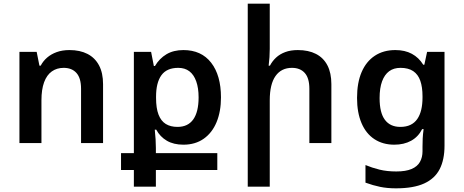

<svg xmlns="http://www.w3.org/2000/svg" viewBox="-20 -780 2530 1047"><path d="M86 0V-497H180L195 -422H202Q215 -447 237 -466Q259 -485 289.5 -496Q320 -507 359 -507Q416 -507 457 -486Q498 -465 520 -423.5Q542 -382 542 -321V0H422V-296Q422 -354 397 -382Q372 -410 327 -410Q290 -410 262.5 -390.5Q235 -371 220.5 -331.5Q206 -292 206 -233V0Z M710 238V147H640V55H710V-497H804L819 -420H825Q849 -461 887.5 -484Q926 -507 980 -507Q1078 -507 1131.5 -438Q1185 -369 1185 -249Q1185 -172 1161 -114Q1137 -56 1091 -23.5Q1045 9 980 9Q927 9 890 -12.5Q853 -34 832 -73H824Q827 -44 828.5 -20Q830 4 830 27V55H1165V147H830V238ZM948 -88Q1005 -88 1034 -129Q1063 -170 1063 -249Q1063 -300 1050 -336.5Q1037 -373 1012.5 -391.5Q988 -410 952 -410Q889 -410 860 -369.5Q831 -329 831 -253V-246Q831 -190 844.5 -155Q858 -120 884 -104Q910 -88 948 -88Z M1451 -760V-513Q1451 -491 1449.5 -468Q1448 -445 1445 -422H1452Q1465 -447 1485.5 -466Q1506 -485 1535.5 -496Q1565 -507 1604 -507Q1662 -507 1703 -486Q1744 -465 1765.5 -423.5Q1787 -382 1787 -321V0H1667V-296Q1667 -354 1642 -382Q1617 -410 1572 -410Q1514 -410 1482.5 -365.5Q1451 -321 1451 -233V238H1331V-760Z M2139 247Q2092 247 2053 239Q2014 231 1973 216V120Q2009 135 2049.5 145Q2090 155 2141 155Q2193 155 2224.5 141.5Q2256 128 2270 103Q2284 78 2284 45V20Q2284 -2 2285 -24.5Q2286 -47 2290 -76H2282Q2261 -34 2222 -12.5Q2183 9 2130 9Q2068 9 2022 -21Q1976 -51 1951.5 -108.5Q1927 -166 1927 -246Q1927 -329 1952 -387Q1977 -445 2024 -476Q2071 -507 2136 -507Q2188 -507 2226 -486.5Q2264 -466 2288 -427H2294L2309 -497H2404V14Q2404 91 2377.5 142.5Q2351 194 2293 220.5Q2235 247 2139 247ZM2163 -88Q2195 -88 2218 -99Q2241 -110 2255.5 -131Q2270 -152 2277 -181.5Q2284 -211 2284 -248V-255Q2284 -305 2272 -339.5Q2260 -374 2233.5 -392Q2207 -410 2164 -410Q2127 -410 2102 -391.5Q2077 -373 2063.5 -336.5Q2050 -300 2050 -245Q2050 -165 2079 -126.5Q2108 -88 2163 -88Z"/></svg>

Font: Noto Sans Armenian SemiBold
Style: Regular
Weight: 600
Designer: Monotype Design Team
Foundry: Monotype Imaging Inc.
Version: Version 2.007